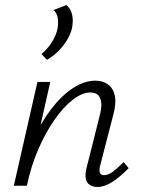

<svg xmlns="http://www.w3.org/2000/svg" viewBox="-20 -739 567 764"><path d="M167 -501 145 -524Q169 -544 186 -570.5Q203 -597 209 -625Q213 -649 209.5 -668.5Q206 -688 193 -699L244 -719Q262 -704 267 -680.5Q272 -657 267 -629Q262 -606 248 -582Q234 -558 213.5 -537Q193 -516 167 -501ZM368 5Q350 5 337.5 -3Q325 -11 321.5 -27Q318 -43 324 -69L378 -284Q388 -323 379 -347Q370 -371 339 -371Q307 -371 269.5 -342Q232 -313 196.5 -262Q161 -211 132 -144Q103 -77 87 0H48Q71 -95 106 -172Q141 -249 183 -304Q225 -359 270.5 -388.5Q316 -418 359 -418Q390 -418 410.5 -402.5Q431 -387 437 -357.5Q443 -328 431 -283L379 -82Q374 -64 377 -53Q380 -42 394 -42Q411 -42 429.5 -56Q448 -70 472 -94L492 -70Q458 -35 427 -15Q396 5 368 5ZM35 0 129 -413H180L87 0Z"/></svg>

Font: Ysabeau Office Light
Style: Italic
Weight: 300
Italic angle: -12°
Designer: Christian Thalmann (Catharsis Fonts)
Version: Version 2.001;gftools[0.9.30]; featfreeze: tnum,lnum,ss02